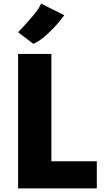

<svg xmlns="http://www.w3.org/2000/svg" viewBox="-20 -1041 584 1061"><path d="M80 0V-743H264V-150H515V0ZM164 -799 80 -863Q86 -869 99.5 -883.2Q113 -897.5 129.5 -916Q146 -934.5 162.5 -954.2Q179 -974 191 -991.8Q203 -1009.5 207 -1021L335 -957Q319.5 -934.5 297.2 -909.2Q275 -884 250.5 -860.8Q226 -837.5 203.2 -821Q180.5 -804.5 164 -799Z"/></svg>

Font: Koeln Type Sans ExtraBold
Style: Regular
Weight: 800
Designer: Eben Sorkin
Foundry: Eben Sorkin
Version: Version 2.001